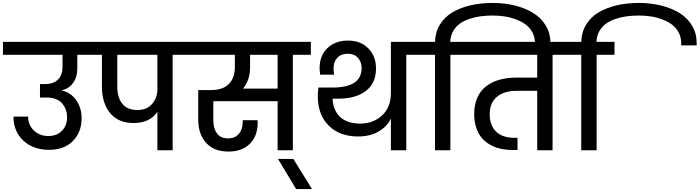

<svg xmlns="http://www.w3.org/2000/svg" viewBox="-44 -1026 4777 1311"><path d="M-23.9 -651.9V-740.2H596.2V-651.9H483.9V-561Q483.9 -500 454.8 -459.7Q425.8 -419.4 378.9 -410.2V-408.2Q439.9 -394 476.6 -341.8Q513.2 -289.6 513.2 -219.2Q513.2 -123 453.6 -63Q394 -2.9 291 -2.9Q183.6 -2.9 115.7 -65.7Q47.9 -128.4 47.9 -230H147.9Q147.9 -172.9 187.3 -135Q226.6 -97.2 286.1 -97.2Q344.2 -97.2 379.2 -133.3Q414.1 -169.4 414.1 -227.1Q414.1 -252 406.2 -274.7Q398.4 -297.4 383.1 -316.9Q367.7 -336.4 340.6 -348.1Q313.5 -359.9 278.8 -359.9H229V-452.1H265.1Q321.8 -452.1 352.3 -483.2Q382.8 -514.2 382.8 -566.9V-651.9Z M895 -274.9Q958.5 -274.9 994.6 -316.2Q1030.8 -357.4 1030.8 -418.9V-651.9H756.8V-437Q756.8 -360.4 791 -317.6Q825.2 -274.9 895 -274.9ZM547.9 -651.9V-740.2H1256.8V-651.9H1134.8V0H1030.8V-262.2Q978.5 -186 868.7 -186Q763.2 -186 707.5 -254.2Q651.9 -322.3 651.9 -437V-651.9Z M1663.6 -567.9Q1663.6 -479.5 1615.2 -420.9H1851.6V-651.9H1663.6ZM1208.5 -651.9V-740.2H2078.6V-651.9H1955.6V0H1851.6V-335H1412.6V-203.1Q1412.6 -147.9 1438 -114.5Q1463.4 -81.1 1513.2 -81.1Q1560.1 -81.1 1586.7 -111.8Q1613.3 -142.6 1613.3 -192.9V-205.1H1714.4Q1715.3 -198.2 1715.3 -188Q1715.3 -97.2 1662.1 -44.2Q1608.9 8.8 1515.6 8.8Q1416 8.8 1362.8 -51.3Q1309.6 -111.3 1309.6 -208V-411.1H1396.5Q1478.5 -411.1 1519 -452.9Q1559.6 -494.6 1559.6 -567.9V-651.9Z M1978 265.1 1854 59.1H1959L2086.4 265.1Z M2625 0V-216.8Q2602.5 -166 2544.4 -130.1Q2486.3 -94.2 2401.4 -94.2Q2274.4 -94.2 2200.2 -168.5Q2126 -242.7 2126 -370.1Q2126 -398.4 2130.4 -428.2H2225.1Q2425.3 -428.2 2425.3 -561Q2425.3 -603.5 2399.9 -631.3Q2374.5 -659.2 2331.1 -659.2Q2285.6 -659.2 2259.5 -631.6Q2233.4 -604 2233.4 -557.1Q2233.4 -542.5 2237.3 -516.1H2142.1Q2138.2 -544.4 2138.2 -560.1Q2138.2 -647.9 2192.6 -698.5Q2247.1 -749 2332 -749Q2418 -749 2470.7 -696Q2523.4 -643.1 2523.4 -558.1Q2523.4 -458 2454.1 -405Q2384.8 -352.1 2264.2 -352.1H2227.1Q2229.5 -275.4 2277.1 -228.8Q2324.7 -182.1 2416 -182.1Q2504.9 -182.1 2564.9 -238Q2625 -293.9 2625 -390.1V-740.2H2852.1V-651.9H2730V0Z M3031.2 -651.9V0H2926.3V-651.9H2804.2V-740.2H2926.3Q2928.2 -806.6 2959.7 -858.2Q2991.2 -909.7 3045.2 -941.7Q3099.1 -973.6 3168.9 -989.7Q3238.8 -1005.9 3320.3 -1005.9Q3401.9 -1005.9 3472.9 -988Q3543.9 -970.2 3598.1 -936.5Q3652.3 -902.8 3683.3 -850.3Q3714.4 -797.9 3714.4 -732.9V-715.8H3608.9V-731Q3608.9 -771 3591.8 -803.7Q3574.7 -836.4 3546.4 -857.7Q3518.1 -878.9 3480 -893.3Q3441.9 -907.7 3402.1 -913.8Q3362.3 -919.9 3320.3 -919.9Q3277.8 -919.9 3239 -915Q3200.2 -910.2 3161.9 -897.2Q3123.5 -884.3 3095.7 -864.5Q3067.9 -844.7 3049.8 -813Q3031.7 -781.2 3030.3 -740.2H3153.3V-651.9Z M3105 -651.9V-740.2H3851.1V-651.9H3729V0H3624V-405.8H3483.9Q3398.4 -405.8 3349.1 -365Q3299.8 -324.2 3299.8 -246.1Q3299.8 -169.9 3343.3 -127.4Q3386.7 -85 3468.8 -85H3489.7V-2H3454.1Q3397 -2 3349.9 -17.1Q3302.7 -32.2 3267.6 -62Q3232.4 -91.8 3213.1 -139.4Q3193.8 -187 3193.8 -248Q3193.8 -311 3215.3 -359.4Q3236.8 -407.7 3275.9 -437.3Q3314.9 -466.8 3366 -481.4Q3417 -496.1 3479 -496.1H3624V-651.9Z M4029.8 -651.9V0H3924.8V-651.9H3802.7V-740.2H3924.8Q3926.8 -806.6 3958.3 -858.2Q3989.7 -909.7 4043.7 -941.7Q4097.7 -973.6 4167.5 -989.7Q4237.3 -1005.9 4318.8 -1005.9Q4400.4 -1005.9 4471.4 -988Q4542.5 -970.2 4596.7 -936.5Q4650.9 -902.8 4681.9 -850.3Q4712.9 -797.9 4712.9 -732.9V-715.8H4607.4V-731Q4607.4 -771 4590.3 -803.7Q4573.2 -836.4 4544.9 -857.7Q4516.6 -878.9 4478.5 -893.3Q4440.4 -907.7 4400.6 -913.8Q4360.8 -919.9 4318.8 -919.9Q4276.4 -919.9 4237.5 -915Q4198.7 -910.2 4160.4 -897.2Q4122.1 -884.3 4094.2 -864.5Q4066.4 -844.7 4048.3 -813Q4030.3 -781.2 4028.8 -740.2H4151.9V-651.9Z"/></svg>

Font: SVN-Poppins Medium
Style: Regular
Weight: 500
Designer: Ninad Kale (Devanagari), Jonny Pinhorn (Latin)
Foundry: Indian Type Foundry
Version: Version 3.002 2017